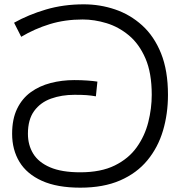

<svg xmlns="http://www.w3.org/2000/svg" viewBox="-20 -856 832 887"><path d="M351 11Q244 11 174 -20.5Q104 -52 70 -108Q36 -164 36 -238Q36 -306 59 -353.5Q82 -401 122 -430Q162 -459 214 -472.5Q266 -486 323 -486Q355 -486 383 -484Q411 -482 430 -479L423 -411Q400 -415 379.5 -416.5Q359 -418 324 -418Q265 -418 216 -400.5Q167 -383 138 -343.5Q109 -304 109 -238Q109 -186 133.5 -146Q158 -106 211.5 -83Q265 -60 351 -60Q446 -60 510 -91.5Q574 -123 611.5 -175.5Q649 -228 665 -291.5Q681 -355 681 -418Q681 -519 652 -586Q623 -653 575.5 -692.5Q528 -732 472 -749Q416 -766 362 -766Q280 -766 210 -744.5Q140 -723 78 -686L45 -751Q111 -788 192 -812Q273 -836 367 -836Q442 -836 511.5 -812.5Q581 -789 636.5 -739Q692 -689 724 -609.5Q756 -530 756 -418Q756 -330 733 -252.5Q710 -175 661 -115.5Q612 -56 535 -22.5Q458 11 351 11Z"/></svg>

Font: lsinhala25
Style: Book
Weight: 400
Designer: Jelle Bosma - Monotype Design Team
Foundry: Monotype Imaging Inc.
Version: Version 2.003